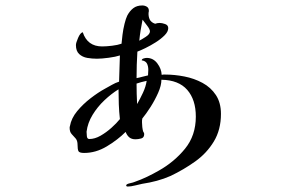

<svg xmlns="http://www.w3.org/2000/svg" viewBox="-20 -609 1040 703"><path d="M419 -173Q416 -200 415 -227Q414 -254 414 -282Q388 -266 362.5 -242Q337 -218 319 -188.5Q301 -159 297 -127V-126Q297 -121 298 -110.5Q299 -100 307 -100Q327 -100 348 -112Q369 -124 388 -141Q407 -158 419 -173ZM517 -313Q507 -311 498 -308.5Q489 -306 480 -303Q480 -284 480.5 -265.5Q481 -247 482 -228Q493 -247 503.5 -269.5Q514 -292 517 -313ZM529 -494Q529 -502 518 -516Q507 -530 502 -537Q498 -518 495 -499Q492 -480 490 -460Q498 -464 513.5 -474Q529 -484 529 -494ZM789 -192Q789 -134 763 -91Q737 -48 695 -18Q653 12 605 35Q580 46 554 53Q528 60 501 64Q491 66 475 70Q459 74 448 74Q442 74 442 70Q442 65 455.5 62Q469 59 473 57Q496 49 518 38.5Q540 28 561 16Q618 -16 657.5 -64.5Q697 -113 697 -182Q697 -244 665.5 -280Q634 -316 571 -317Q571 -296 559 -269Q547 -242 531 -217Q515 -192 501 -175Q500 -171 500 -167.5Q500 -164 500 -160Q500 -153 501 -144Q502 -135 504 -128Q505 -126 506.5 -123.5Q508 -121 508 -118Q508 -105 497 -102Q486 -99 476 -99Q462 -99 453.5 -106Q445 -113 440 -126Q411 -97 371 -73Q331 -49 288 -49Q270 -49 267 -56Q264 -63 264 -78Q264 -94 257 -102Q250 -110 242.5 -118Q235 -126 235 -141Q235 -145 236 -147Q241 -176 262.5 -202Q284 -228 312 -249.5Q340 -271 364 -284Q377 -291 390 -298.5Q403 -306 416 -310L419 -406Q404 -401 378 -397.5Q352 -394 335 -394Q317 -394 299.5 -397Q282 -400 270 -411Q258 -422 258 -444Q258 -452 266 -470.5Q274 -489 283 -491Q300 -439 354 -439Q369 -439 390 -441.5Q411 -444 425 -449Q426 -461 428.5 -481.5Q431 -502 436 -522Q441 -542 446 -552Q455 -569 468 -579Q481 -589 501 -589Q510 -589 517.5 -584.5Q525 -580 525 -570Q525 -565 524 -563Q523 -549 528 -538Q533 -527 548 -522Q556 -525 565 -525Q573 -525 584.5 -521Q596 -517 596 -506Q596 -493 582.5 -479.5Q569 -466 550 -454Q531 -442 512.5 -433Q494 -424 483 -420Q480 -372 480 -323Q491 -325 501.5 -328Q512 -331 522 -333Q522 -338 522.5 -343.5Q523 -349 523 -353Q523 -367 518 -376.5Q513 -386 499 -388Q499 -393 506 -395Q513 -397 517 -397Q541 -397 556 -377Q571 -357 572 -335Q575 -336 578.5 -336Q582 -336 585 -336Q619 -336 655 -329Q691 -322 721.5 -305.5Q752 -289 770.5 -261Q789 -233 789 -192Z"/></svg>

Font: Kaisei HarunoUmi Medium
Style: Regular
Weight: 500
Designer: Font-Kai, 金井和夫
Foundry: KAZUO KANAI
Version: Version 5.003